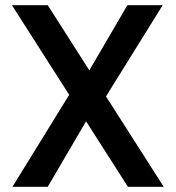

<svg xmlns="http://www.w3.org/2000/svg" viewBox="-20 -720 677 740"><path d="M473 0 26 -700H164L611 0ZM28 0 266 -386 336 -294 164 0ZM369 -317 301 -409 471 -700H607Z"/></svg>

Font: Host Grotesk Light SemiBold
Style: Regular
Weight: 600
Version: Version 1.003